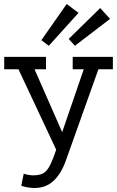

<svg xmlns="http://www.w3.org/2000/svg" viewBox="-20 -712 583 956"><path d="M152 224Q137 224 120.5 221.5Q104 219 86 213L98 153Q111 157 123 159Q135 161 146 161Q174 161 192 152.5Q210 144 224 120Q238 96 255 47L397 -367H342V-429H542V-367H470L307 90Q284 154 246 189Q208 224 152 224ZM277 70 72 -367H1V-429H209V-367H152L308 -12ZM312 -692 371 -648 223 -484 186 -512ZM479 -672 528 -618 353 -484 322 -518Z"/></svg>

Font: Podkova VF Beta
Style: Regular
Weight: 400
Designer: Ilya Yudin
Foundry: Cyreal (www.cyreal.org)
Version: Version 2.100